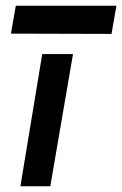

<svg xmlns="http://www.w3.org/2000/svg" viewBox="-20 -648 425 668"><path d="M127 -460 51 0H155L234 -460ZM18 -531 368 -530 385 -628H35Z"/></svg>

Font: Jost Medium
Style: Italic
Weight: 500
Italic angle: -5°
Version: Version 3.710